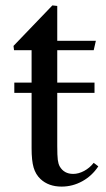

<svg xmlns="http://www.w3.org/2000/svg" viewBox="-20 -681 393 711"><path d="M33 -375V-337H97V-132C97 -101.3 99.5 -77.5 104.5 -60.5C109.5 -43.5 118 -29.3 130 -18C150 0.7 176 10 208 10C235.3 10 261 3.3 285 -10C309 -23.3 328.7 -41.7 344 -65L327 -78C317 -65.3 305.2 -55.3 291.5 -48C277.8 -40.7 264.3 -37 251 -37C228.3 -37 211.7 -46.3 201 -65C197.7 -71 195.3 -79 194 -89C192.7 -99 192 -116.3 192 -141V-337H330V-375H192V-495H327L335 -530H192V-659L174 -661L30 -511L32 -495H97V-375Z"/></svg>

Font: Libre Caslon Text
Style: Regular
Weight: 400
Designer: Pablo Impallari, Rodrigo Fuenzalida
Foundry: Pablo Impallari, Rodrigo Fuenzalida
Version: Version 1.000; ttfautohint (v0.93) -l 8 -r 50 -G 200 -x 14 -